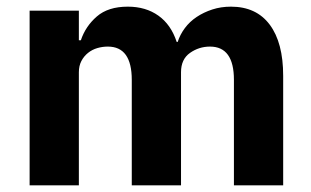

<svg xmlns="http://www.w3.org/2000/svg" viewBox="-20 -557 934 577"><path d="M69 0V-525H217V-436H223Q237 -478 271 -507.5Q305 -537 364 -537Q418 -537 456 -510Q494 -483 511 -431H514Q521 -453 535.5 -472.5Q550 -492 571 -506Q592 -520 618 -528.5Q644 -537 674 -537Q750 -537 790.5 -483Q831 -429 831 -329V0H683V-317Q683 -417 611 -417Q578 -417 551 -398Q524 -379 524 -340V0H376V-317Q376 -417 304 -417Q288 -417 272.5 -412.5Q257 -408 244.5 -398Q232 -388 224.5 -373.5Q217 -359 217 -340V0Z"/></svg>

Font: IBM Plex Sans Devanagari
Style: Bold
Weight: 700
Designer: Mike Abbink, Paul van der Laan, Pieter van Rosmalen, Erin McLaughlin
Foundry: Bold Monday
Version: Version 1.1